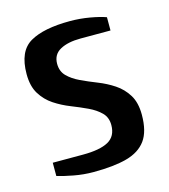

<svg xmlns="http://www.w3.org/2000/svg" viewBox="-85 -578 578 657"><g transform="rotate(-15 204.0 -250.0)"><path d="M167 10Q132 10 97.5 3.5Q63 -3 40 -10V-57H147Q207 -57 237 -73.5Q267 -90 267 -130Q267 -157 250 -174Q233 -191 206.5 -203.5Q180 -216 149.5 -228Q119 -240 92.5 -257.5Q66 -275 49 -302.5Q32 -330 32 -373Q32 -454 80.5 -482Q129 -510 222 -510Q257 -510 291.5 -504Q326 -498 348 -490V-443H242Q197 -443 169.5 -428Q142 -413 142 -380Q142 -353 159 -336Q176 -319 202.5 -306.5Q229 -294 259.5 -282Q290 -270 316.5 -252.5Q343 -235 360 -207.5Q377 -180 377 -137Q377 -78 354 -46.5Q331 -15 285 -2.5Q239 10 167 10Z"/></g></svg>

Font: Cuprum SemiBold
Style: Regular
Weight: 600
Designer: Jovanny Lemonad
Foundry: Jovanny Lemonad
Version: Version 3.000